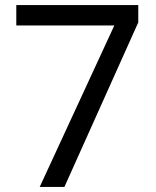

<svg xmlns="http://www.w3.org/2000/svg" viewBox="-20 -734 612 754"><path d="M136 0 429 -634H44V-714H523V-646L233 0Z"/></svg>

Font: Noto Sans Syriac Eastern
Style: Regular
Weight: 400
Designer: Patrick Giasson and the Monotype Design Team
Foundry: Monotype Imaging Inc.
Version: Version 3.001; ttfautohint (v1.8.4.7-5d5b)